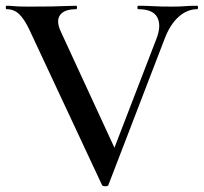

<svg xmlns="http://www.w3.org/2000/svg" viewBox="-20 -645 709 668"><path d="M666 -625Q669 -625 669 -619Q669 -613 666 -613Q631 -613 601 -586Q571 -559 552 -508L357 -1Q356 3 346.5 3Q337 3 335 -1L82 -542Q65 -578 47 -595.5Q29 -613 3 -613Q0 -613 0 -619Q0 -625 3 -625Q16 -625 24.5 -624Q33 -623 45.5 -622.5Q58 -622 79 -622Q127 -622 157.5 -622.5Q188 -623 208.5 -624Q229 -625 245 -625Q248 -625 248 -619Q248 -613 245 -613Q203 -613 188.5 -592Q174 -571 193 -532L386 -114L345 -45L525 -512Q542 -557 527 -585Q512 -613 461 -613Q458 -613 458 -619Q458 -625 461 -625Q488 -625 513 -623.5Q538 -622 578 -622Q606 -622 623.5 -623.5Q641 -625 666 -625Z"/></svg>

Font: Cormorant Light SemiBold
Style: Regular
Weight: 600
Version: Version 4.000